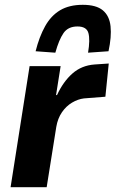

<svg xmlns="http://www.w3.org/2000/svg" viewBox="-20 -778 481 798"><path d="M24 0 103 -503H232L213 -383H217Q243 -439 281 -472.5Q319 -506 373 -510L432 -514L418 -376L329 -369Q304 -366 279.5 -351.5Q255 -337 237.5 -311.5Q220 -286 214 -251L174 0ZM210 -559 128 -565Q143 -625 167.5 -669Q192 -713 230 -735.5Q268 -758 324 -758Q380 -758 407.5 -735Q435 -712 439.5 -668.5Q444 -625 431 -565L346 -559Q355 -613 347.5 -640.5Q340 -668 302 -668Q263 -668 244 -640.5Q225 -613 210 -559Z"/></svg>

Font: Nunito Sans 7pt Condensed ExtraBold
Style: Italic
Weight: 800
Width: 3
Italic angle: -9°
Designer: Vernon Adams
Foundry: Vernon Adams
Version: Version 3.101;gftools[0.9.27]